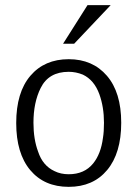

<svg xmlns="http://www.w3.org/2000/svg" viewBox="-20 -715 534 746"><path d="M320 -695H410L268 -545H225ZM138 -373Q110 -317 110 -238Q110 -174 128 -126Q146 -71 192 -50Q216 -38 247 -38Q308 -38 342 -80Q372 -117 380 -179Q384 -203 384 -238Q384 -299 366 -349Q346 -404 302 -425Q275 -436 247 -436Q169 -436 138 -373ZM43 -237Q43 -356 98 -420.5Q153 -485 247 -485Q340 -485 395.5 -420.5Q451 -356 451 -238Q451 -120 396.5 -54.5Q342 11 247 11Q152 11 97.5 -54Q43 -119 43 -237Z"/></svg>

Font: Pavanam
Style: Regular
Weight: 400
Designer: Tharique Azeez
Foundry: Tharique Azeez
Version: Version 1.86; ttfautohint (v1.3) -l 8 -r 50 -G 200 -x 14 -D 